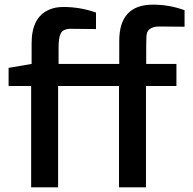

<svg xmlns="http://www.w3.org/2000/svg" viewBox="-20 -806 830 826"><path d="M17 -436V-514L116 -531V-620Q116 -733 193 -765Q218 -776 253 -776Q325 -776 393 -752V-681L291 -682Q289 -682 279 -682Q269 -682 257 -677Q245 -672 240 -659Q232 -641 232 -601V-531H493V-630Q493 -786 638 -786Q709 -786 774 -762V-691L668 -692Q638 -693 622 -679Q611 -670 610 -649.5Q609 -629 609 -609V-531H739V-436H608V0H492V-436H230V0H114V-436Z"/></svg>

Font: Exo
Style: DemiBold
Weight: 600
Designer: Natanael Gama
Version: Version 1.00